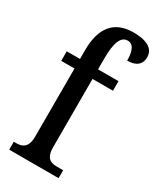

<svg xmlns="http://www.w3.org/2000/svg" viewBox="-195 -837 755 903"><g transform="rotate(30 182.0 -385.0)"><path d="M19 0H287V-43H253C221 -43 192 -52 192 -114V-484H303V-536H192V-595C192 -679 208 -723 246 -723C282 -723 290 -680 290 -640C343 -640 364 -666 364 -700C364 -738 337 -770 250 -770C145 -770 94 -704 94 -584V-536H22V-484H94V-114C94 -52 62 -43 32 -43H19Z"/></g></svg>

Font: Noto Serif Devanagari ExtraCondensed Medium
Style: Regular
Weight: 500
Width: 2
Designer: Universal Thirst, Indian Type Foundry and the Monotype Design Team
Foundry: Monotype Imaging Inc.
Version: Version 2.004